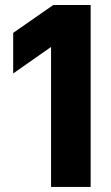

<svg xmlns="http://www.w3.org/2000/svg" viewBox="-20 -740 438 760"><path d="M182.1 0V-554.2L32.2 -449.2V-609.9L190.9 -720.2H338.9V0Z"/></svg>

Font: Aspekta 400
Style: Bold
Weight: 700
Designer: Ivo Dolenc
Version: Version 2.000